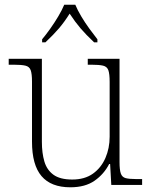

<svg xmlns="http://www.w3.org/2000/svg" viewBox="-20 -786 645 816"><path d="M279 10Q197 10 156.5 -37.5Q116 -85 116 -184V-439Q116 -472 110.5 -487.5Q105 -503 88 -507Q71 -511 38 -511H17V-536H158V-183Q158 -136 168.5 -100Q179 -64 207 -43.5Q235 -23 287 -23Q340 -23 375 -48Q410 -73 428 -114.5Q446 -156 446 -205V-438Q446 -472 440.5 -487.5Q435 -503 418 -507Q401 -511 368 -511H353V-536H488V-97Q488 -64 493.5 -48.5Q499 -33 514 -29Q529 -25 558 -25H584V0H453L448 -89H444Q422 -46 382 -18Q342 10 279 10ZM159 -619Q175 -638 193.5 -664Q212 -690 228 -717Q244 -744 253 -766H300Q309 -744 325 -717Q341 -690 360 -664Q379 -638 394 -619V-606H380Q345 -639 322 -666Q299 -693 276 -728Q254 -693 231 -666Q208 -639 173 -606H159Z"/></svg>

Font: Noto Serif ExtraLight
Style: Regular
Weight: 200
Designer: Monotype Design Team
Foundry: Monotype Imaging Inc.
Version: Version 2.015; ttfautohint (v1.8.4.7-5d5b)